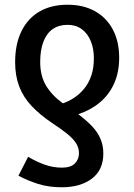

<svg xmlns="http://www.w3.org/2000/svg" viewBox="-20 -569 568 812"><path d="M241 223Q185 223 140 208.5Q95 194 58 174L99 94Q134 115 169.5 127.5Q205 140 242 140Q279 140 296.5 122.5Q314 105 314 79Q314 57 302.5 38Q291 19 265.5 -2Q240 -23 200 -49Q148 -84 113 -121.5Q78 -159 61 -204Q44 -249 44 -306Q44 -383 71 -437.5Q98 -492 147.5 -520.5Q197 -549 266 -549Q332 -549 381 -522Q430 -495 457 -444.5Q484 -394 484 -325Q484 -263 462.5 -215.5Q441 -168 402 -135.5Q363 -103 311 -86Q343 -62 367 -37.5Q391 -13 404 16Q417 45 417 80Q417 150 368.5 186.5Q320 223 241 223ZM246 -132Q270 -140 293.5 -155.5Q317 -171 336 -194Q355 -217 366 -249Q377 -281 377 -323Q377 -363 364 -395Q351 -427 326 -445.5Q301 -464 266 -464Q229 -464 203 -446Q177 -428 163.5 -392.5Q150 -357 150 -307Q150 -248 175 -206.5Q200 -165 246 -132Z"/></svg>

Font: Noto Sans Display SemiCondensed Medium
Style: Regular
Weight: 500
Width: 4
Designer: Monotype Design Team
Foundry: Monotype Imaging Inc.
Version: Version 2.003